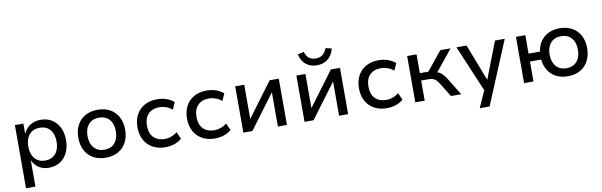

<svg xmlns="http://www.w3.org/2000/svg" viewBox="-55 -1290 6370 2030"><g transform="rotate(-10 3130.5 -275.0)"><path d="M95 180V-498H186V-392H189Q213 -447 260.5 -476.5Q308 -506 371 -506Q441 -506 492.5 -473.5Q544 -441 572 -383.5Q600 -326 600 -249Q600 -174 572.5 -115.5Q545 -57 493.5 -24Q442 9 371 9Q310 9 265.5 -20Q221 -49 199 -98H196V180ZM347 -73Q418 -73 458.5 -120.5Q499 -168 499 -250Q499 -331 459 -378Q419 -425 347 -425Q276 -425 235.5 -378Q195 -331 195 -250Q195 -168 235.5 -120.5Q276 -73 347 -73Z M984 9Q906 9 849.5 -23Q793 -55 762.5 -113.5Q732 -172 732 -249Q732 -327 762.5 -384.5Q793 -442 849.5 -474Q906 -506 983 -506Q1061 -506 1117 -474Q1173 -442 1204 -384.5Q1235 -327 1235 -249Q1235 -172 1204.5 -113.5Q1174 -55 1117.5 -23Q1061 9 984 9ZM983 -77Q1054 -77 1094.5 -123.5Q1135 -170 1135 -250Q1135 -329 1095 -375Q1055 -421 983 -421Q912 -421 871.5 -375Q831 -329 831 -250Q831 -170 872 -123.5Q913 -77 983 -77Z M1623 9Q1545 9 1487.5 -23Q1430 -55 1398.5 -112.5Q1367 -170 1367 -249Q1367 -328 1399 -386Q1431 -444 1488.5 -475Q1546 -506 1624 -506Q1677 -506 1724 -489Q1771 -472 1802 -444L1768 -368Q1739 -393 1703.5 -406Q1668 -419 1633 -419Q1556 -419 1512.5 -375Q1469 -331 1469 -248Q1469 -166 1512.5 -122Q1556 -78 1633 -78Q1667 -78 1702.5 -91Q1738 -104 1765 -127L1799 -52Q1770 -24 1723.5 -7.5Q1677 9 1623 9Z M2155 9Q2077 9 2019.5 -23Q1962 -55 1930.5 -112.5Q1899 -170 1899 -249Q1899 -328 1931 -386Q1963 -444 2020.5 -475Q2078 -506 2156 -506Q2209 -506 2256 -489Q2303 -472 2334 -444L2300 -368Q2271 -393 2235.5 -406Q2200 -419 2165 -419Q2088 -419 2044.5 -375Q2001 -331 2001 -248Q2001 -166 2044.5 -122Q2088 -78 2165 -78Q2199 -78 2234.5 -91Q2270 -104 2297 -127L2331 -52Q2302 -24 2255.5 -7.5Q2209 9 2155 9Z M2460 0V-497H2557V-130L2830 -497H2928V0H2831V-368L2557 0Z M3117 0V-497H3214V-130L3487 -497H3585V0H3488V-368L3214 0ZM3352 -566Q3307 -566 3270 -582.5Q3233 -599 3207.5 -632.5Q3182 -666 3171 -714L3237 -730Q3251 -684 3278.5 -661.5Q3306 -639 3352 -639Q3396 -639 3423.5 -660Q3451 -681 3471 -729L3535 -714Q3522 -664 3495.5 -631Q3469 -598 3432.5 -582Q3396 -566 3352 -566Z M4001 9Q3923 9 3865.5 -23Q3808 -55 3776.5 -112.5Q3745 -170 3745 -249Q3745 -328 3777 -386Q3809 -444 3866.5 -475Q3924 -506 4002 -506Q4055 -506 4102 -489Q4149 -472 4180 -444L4146 -368Q4117 -393 4081.5 -406Q4046 -419 4011 -419Q3934 -419 3890.5 -375Q3847 -331 3847 -248Q3847 -166 3890.5 -122Q3934 -78 4011 -78Q4045 -78 4080.5 -91Q4116 -104 4143 -127L4177 -52Q4148 -24 4101.5 -7.5Q4055 9 4001 9Z M4306 0V-497H4407V-295H4498L4662 -497H4772L4575 -253L4559 -278Q4590 -275 4611.5 -263.5Q4633 -252 4651.5 -231Q4670 -210 4691 -176L4799 0H4689L4599 -145Q4585 -169 4570.5 -184.5Q4556 -200 4536.5 -208Q4517 -216 4486 -216H4407V0Z M4966 180 5063 -37V41L4836 -497H4944L5096 -103H5097L5249 -497H5354L5072 180Z M5944 9Q5873 9 5819.5 -18.5Q5766 -46 5734 -96.5Q5702 -147 5695 -214H5575V0H5474V-497H5575V-299H5697Q5711 -394 5776.5 -450Q5842 -506 5944 -506Q6021 -506 6077.5 -474Q6134 -442 6164.5 -384.5Q6195 -327 6195 -250Q6195 -172 6164.5 -113.5Q6134 -55 6077.5 -23Q6021 9 5944 9ZM5944 -77Q6015 -77 6055.5 -123.5Q6096 -170 6096 -250Q6096 -329 6056 -375Q6016 -421 5944 -421Q5873 -421 5832.5 -375Q5792 -329 5792 -250Q5792 -170 5832.5 -123.5Q5873 -77 5944 -77Z"/></g></svg>

Font: Nunito Sans 7pt Medium
Style: Regular
Weight: 500
Designer: Vernon Adams
Foundry: Vernon Adams
Version: Version 3.101;gftools[0.9.27]